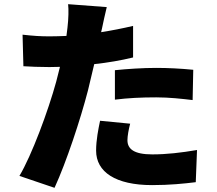

<svg xmlns="http://www.w3.org/2000/svg" viewBox="-20 -839 1040 919"><path d="M530 -503V-362C594 -370 656 -373 728 -373C790 -373 852 -366 902 -360L905 -505C844 -511 784 -514 728 -514C663 -514 588 -509 530 -503ZM603 -247 459 -261C451 -223 440 -169 440 -118C440 -16 533 47 708 47C792 47 860 40 917 33L923 -121C846 -108 777 -100 709 -100C621 -100 590 -126 590 -168C590 -188 596 -221 603 -247ZM217 -665C174 -665 142 -667 88 -673L92 -522C126 -520 165 -518 216 -518L267 -519L249 -448C211 -309 132 -96 73 3L241 60C298 -64 365 -267 401 -406L431 -532C496 -539 560 -550 617 -564V-715C566 -703 515 -693 464 -685L468 -702C473 -725 483 -774 491 -805L306 -819C309 -794 308 -749 303 -707L298 -667C270 -666 244 -665 217 -665Z"/></svg>

Font: ChiuKong Gothic MN Heavy
Style: Regular
Weight: 900
Designer: Ryoko NISHIZUKA 西塚涼子 (kana, bopomofo & ideographs); Paul D. Hunt (Latin, Greek & Cyrillic); Sandoll Communications 산돌커뮤니
Foundry: Adobe
Version: Version 1.300